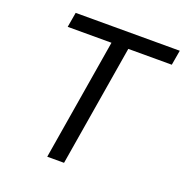

<svg xmlns="http://www.w3.org/2000/svg" viewBox="-130 -846 928 964"><g transform="rotate(20 334.0 -364.0)"><path d="M98.6 -647.9 112.3 -727.5H668.5L654.8 -647.9H422.4L314.9 0H225.1L332.5 -647.9Z"/></g></svg>

Font: Inter 24pt
Style: Italic
Weight: 400
Italic angle: -9.3988°
Designer: Rasmus Andersson
Foundry: rsms
Version: Version 4.001;git-66647c0bb